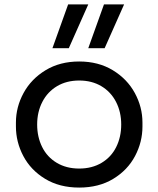

<svg xmlns="http://www.w3.org/2000/svg" viewBox="-20 -830 716 868"><path d="M52 -258V-276Q52 -346 86.5 -409.5Q121 -473 186 -512.5Q251 -552 338 -552Q425 -552 490 -512.5Q555 -473 589.5 -409.5Q624 -346 624 -276V-258Q624 -188 590.5 -124.5Q557 -61 492 -21.5Q427 18 338 18Q249 18 184 -21.5Q119 -61 85.5 -124.5Q52 -188 52 -258ZM528 -267Q528 -324 504.5 -369.5Q481 -415 438 -440.5Q395 -466 338 -466Q281 -466 238 -440.5Q195 -415 171.5 -369.5Q148 -324 148 -267Q148 -211 170.5 -165.5Q193 -120 236.5 -94Q280 -68 338 -68Q396 -68 439.5 -94Q483 -120 505.5 -165.5Q528 -211 528 -267ZM450 -810H541L453 -612H379ZM288 -810H379L291 -612H217Z"/></svg>

Font: Sora-SIA
Style: Regular
Weight: 400
Designer: Jonathan Barnbrook, Julián Moncada
Foundry: Barnbrook Fonts
Version: Version 2.000